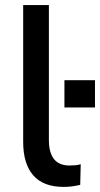

<svg xmlns="http://www.w3.org/2000/svg" viewBox="-20 -725 393 754"><path d="M230 9Q150 9 110.5 -36.5Q71 -82 71 -168V-705H172V-174Q172 -142 181 -119.5Q190 -97 208 -86Q226 -75 253 -75Q265 -75 276 -76Q287 -77 297 -80L295 1Q278 5 262 7Q246 9 230 9ZM233 -303V-410H353V-303Z"/></svg>

Font: Nunito Sans 12pt ExtraLight 12pt SemiBold
Style: Regular
Weight: 600
Version: Version 3.101;gftools[0.9.27]